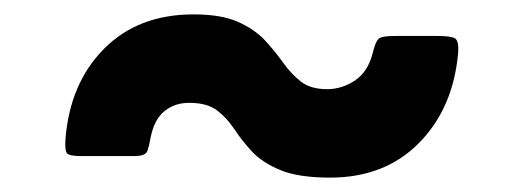

<svg xmlns="http://www.w3.org/2000/svg" viewBox="-20 -560 728 267"><path d="M243 -417Q223 -417 208.8 -405.5Q194.5 -394 189.5 -369Q187.5 -357.5 185 -350.2Q182.5 -343 167 -343H92Q76.5 -343 73.2 -346.8Q70 -350.5 71 -366Q77 -444 124.5 -492Q172 -540 249 -540Q288 -540 311.2 -529.5Q334.5 -519 348.8 -503.5Q363 -488 374 -472.5Q385 -457 398.5 -446.5Q412 -436 435 -436Q455.5 -436 473.8 -448.2Q492 -460.5 498.5 -487Q502 -501.5 506.2 -505.8Q510.5 -510 529 -510H588Q606.5 -510 612.5 -506.8Q618.5 -503.5 617 -485.5Q610 -409 562.5 -361Q515 -313 439 -313Q395 -313 369.8 -323.5Q344.5 -334 330.2 -349.5Q316 -365 305.8 -380.5Q295.5 -396 281.8 -406.5Q268 -417 243 -417Z"/></svg>

Font: Besley* Fatface
Style: Regular
Weight: 900
Designer: Owen Earl
Foundry: indestructible type*
Version: Version 3.000; ttfautohint (v1.8.3)